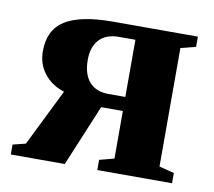

<svg xmlns="http://www.w3.org/2000/svg" viewBox="-59 -526 659 592"><g transform="rotate(10 270.5 -229.5)"><path d="M327 -44V-193H259L179 -1H10V-32L50 -42L138 -220Q97 -233 74 -264Q52 -293 52 -332Q52 -399 100 -429Q148 -459 249 -459H515V-427L468 -415V-44L515 -32V0H281V-32ZM327 -416H276Q235 -416 214 -393Q193 -370 193 -330Q193 -285 214 -261Q235 -237 274 -237H327Z"/></g></svg>

Font: Libra Serif Modern
Style: Bold
Weight: 700
Designer: Stefan Peev, Context Ltd
Foundry: Ascender Corporation
Version: Version 1.000